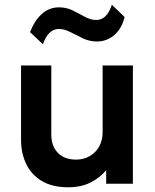

<svg xmlns="http://www.w3.org/2000/svg" viewBox="-20 -777 656 812"><path d="M268 15Q200.5 15 156.2 -12Q112 -39 90.5 -84.2Q69 -129.5 69 -185.5V-500H197V-207.5Q197 -159.5 224.5 -130.8Q252 -102 302 -102Q334 -102 359.5 -116.8Q385 -131.5 399.5 -157.5Q414 -183.5 414 -218V-500H542V0H429V-57Q401.5 -24.5 362.2 -4.8Q323 15 268 15ZM161.5 -590 107 -641Q126 -690.5 157.2 -718.2Q188.5 -746 229.5 -746Q261 -746 287.8 -732.8Q314.5 -719.5 339 -706Q363.5 -692.5 387.5 -692.5Q410 -692.5 426.5 -709Q443 -725.5 453 -757L507 -705Q494.5 -655 462.8 -628.2Q431 -601.5 390 -601.5Q358.5 -601.5 330.8 -614.8Q303 -628 277.8 -641.2Q252.5 -654.5 229 -654.5Q206.5 -654.5 189.8 -638.5Q173 -622.5 161.5 -590Z"/></svg>

Font: Geologica Medium
Style: Regular
Weight: 500
Designer: Sindre Bremnes, Frode Helland
Foundry: Monokrom Skriftforlag AS
Version: Version 1.010;gftools[0.9.28]